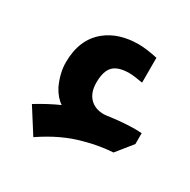

<svg xmlns="http://www.w3.org/2000/svg" viewBox="-132 -589 801 809"><g transform="rotate(30 269.0 -184.5)"><path d="M166 -81Q138 -99 117 -138Q91 -194 91 -246Q91 -358 163 -416Q224 -465 320 -465Q356 -465 412 -453V-332Q369 -340 346 -340Q292 -340 268.5 -316Q245 -292 245 -236Q245 -189 270 -162.5Q295 -136 339 -136Q345 -136 351 -137Q427 -148 486 -148Q495 -148 513 -147H517V-94L455 -17Q389 -13 321 6Q227 30 130 96L55 -22Q112 -57 166 -81Z"/></g></svg>

Font: Almarai ExtraBold
Style: Regular
Weight: 800
Designer: Boutros International 2019
Foundry: Created by Boutros International 2019
Version: Version 1.10